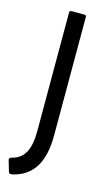

<svg xmlns="http://www.w3.org/2000/svg" viewBox="-128 -699 500 884"><g transform="rotate(15 121.5 -256.5)"><path d="M31 141Q14 145 11 136L-5 81Q-8 71 9 67Q49 57 68.5 21.5Q88 -14 88 -79V-646Q88 -655 97 -655H159Q168 -655 168 -646V-83Q168 16 133.5 70.5Q99 125 31 141Z"/></g></svg>

Font: Sofia Sans Semi Condensed
Style: Regular
Weight: 400
Designer: Botio Nikoltchev, Ani Petrova
Foundry: lettersoup
Version: Version 4.100; ttfautohint (v1.8.4.7-5d5b)